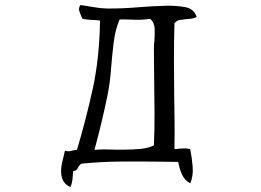

<svg xmlns="http://www.w3.org/2000/svg" viewBox="-20 -690 1040 766"><path d="M765 -622Q752 -616 740 -615Q728 -614 717 -613Q706 -612 695.5 -610Q685 -608 676 -597Q674 -527 674 -455Q674 -383 675 -311Q676 -257 676.5 -202.5Q677 -148 676 -95Q681 -95 686 -95.5Q691 -96 695 -97Q707 -98 717 -98Q727 -98 739 -95Q745 -65 748.5 -26.5Q752 12 739 41Q717 30 706.5 7Q696 -16 691 -44Q674 -44 656.5 -44.5Q639 -45 621 -45Q543 -46 464 -45.5Q385 -45 305 -37Q295 -31 290.5 -20Q286 -9 272 -7Q271 10 269 26.5Q267 43 261 56Q242 48 233.5 33.5Q225 19 224 0Q223 -19 227.5 -40Q232 -61 237 -80Q238 -86 239 -89Q249 -86 255 -86.5Q261 -87 268 -89Q272 -90 276.5 -91Q281 -92 287 -92Q322 -209 349.5 -333.5Q377 -458 379 -608Q366 -610 346 -610.5Q326 -611 309 -615Q308 -618 305 -624Q299 -637 296 -647.5Q293 -658 301 -670Q322 -667 354.5 -661.5Q387 -656 415 -656Q472 -656 531 -661Q590 -666 642 -667Q684 -668 719 -661.5Q754 -655 765 -622ZM594 -110Q597 -174 596.5 -241.5Q596 -309 595 -374Q595 -406 594.5 -437Q594 -468 594 -497Q594 -505 594.5 -512.5Q595 -520 596 -529Q598 -553 597 -576.5Q596 -600 579 -615Q554 -611 534 -611Q514 -611 496 -612Q486 -612 476.5 -612.5Q467 -613 457 -612Q440 -572 433.5 -520.5Q427 -469 423 -414.5Q419 -360 409 -310Q397 -252 384 -198Q371 -144 357 -92Q377 -94 398.5 -94Q420 -94 441 -93Q450 -93 458.5 -93Q467 -93 476 -93Q510 -93 541 -96Q572 -99 594 -110Z"/></svg>

Font: Yuji Boku
Style: Regular
Weight: 400
Designer: Kataoka Yuji
Foundry: Kinuta Font Factory
Version: Version 3.002